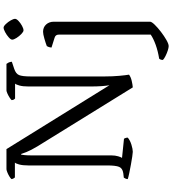

<svg xmlns="http://www.w3.org/2000/svg" viewBox="35 -795 960 1070"><g transform="rotate(-90 515.0 -260.0)"><path d="M204 0Q197 0 177 -3Q157 -6 132.5 -10.5Q108 -15 86 -19.5Q64 -24 52 -28Q52 -35 55 -41Q58 -47 60 -50L85 -53Q112 -57 120 -76Q128 -95 128 -143V-582Q128 -614 133.5 -633.5Q139 -653 144 -657H61Q59 -660 56 -664Q53 -668 52 -676Q57 -682 68 -688.5Q79 -695 90.5 -699.5Q102 -704 107 -704H219L575 -130Q572 -147 570 -173.5Q568 -200 568 -241V-580Q568 -613 573.5 -632Q579 -651 584 -656H501Q498 -659 495.5 -662.5Q493 -666 492 -675Q496 -680 507 -687Q518 -694 529.5 -699Q541 -704 546 -704H694Q698 -699 701.5 -692Q705 -685 706 -674L667 -661Q639 -652 631.5 -633.5Q624 -615 624 -570V-155Q624 -112 627.5 -74.5Q631 -37 634 -21Q621 -11 599.5 -6Q578 -1 563 0L234 -532Q212 -569 202.5 -593Q193 -617 192 -622H188Q187 -616 185.5 -602Q184 -588 184 -562V-120Q184 -98 179 -81.5Q174 -65 170 -60L277 -49Q278 -47 280.5 -41.5Q283 -36 283 -28Q268 -15 243.5 -7.5Q219 0 204 0ZM793 200Q784 200 768.5 195Q753 190 738 182.5Q723 175 716 168Q716 155 723 147Q766 140 800.5 127.5Q835 115 857 100V-413Q857 -431 839 -436L785 -453Q786 -463 788.5 -469.5Q791 -476 793 -479Q808 -485 834 -492.5Q860 -500 873 -500Q898 -500 913.5 -483Q929 -466 929 -440V96Q929 105 912.5 122Q896 139 872.5 157Q849 175 827 187.5Q805 200 793 200ZM881 -609Q873 -609 860.5 -621Q848 -633 838.5 -648Q829 -663 829 -672Q829 -680 842 -691.5Q855 -703 871 -711.5Q887 -720 896 -720Q904 -720 916 -707.5Q928 -695 936.5 -680Q945 -665 945 -656Q945 -648 933.5 -637Q922 -626 906.5 -617.5Q891 -609 881 -609Z"/></g></svg>

Font: Texturina ExtraLight
Style: Regular
Weight: 200
Designer: Guillermo Torres Carreño
Foundry: Omnibus-Type
Version: Version 1.002; ttfautohint (v1.8.3)